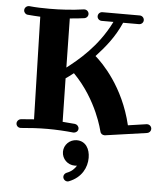

<svg xmlns="http://www.w3.org/2000/svg" viewBox="-64 -772 964 1123"><g transform="rotate(5 418.0 -210.5)"><path d="M836 -53C836 -67 825 -79 810 -79C809 -79 808 -79 807 -79L698 -63C645 -286 517 -413 474 -450C528 -509 578 -568 618 -658H711C725 -658 737 -669 737 -683C737 -698 725 -709 711 -709H492C478 -709 466 -698 466 -683C466 -669 478 -658 492 -658H561C487 -507 372 -416 310 -368L305 -656C333 -658 361 -661 390 -665C403 -667 412 -678 412 -690C412 -704 401 -716 386 -716C385 -716 384 -716 383 -716C315 -706 247 -702 181 -702C141 -702 102 -703 63 -707C62 -707 61 -707 61 -707C49 -707 35 -697 35 -681C35 -668 45 -657 58 -656C83 -654 107 -652 132 -651L148 -50C123 -48 97 -46 71 -44C58 -42 48 -31 48 -18C48 -5 58 7 73 7C74 7 75 7 76 7C128 2 180 -1 232 -1C283 -1 334 2 383 7C384 7 385 7 386 7C397 7 412 -2 412 -18C412 -31 402 -42 389 -44C365 -46 340 -48 316 -50L311 -305C321 -312 337 -323 357 -339C501 -193 540 -15 541 -13C543 -1 554 7 566 7C567 7 568 7 569 7L814 -28C827 -30 836 -41 836 -53ZM486 147C486 95 461 50 408 50C367 50 333 83 333 124C333 166 367 199 408 199C413 199 417 199 422 198C411 217 394 234 365 245C355 249 348 259 348 269C348 282 359 295 374 295C377 295 380 294 383 293C457 264 486 203 486 147Z"/></g></svg>

Font: Ribeye
Style: Regular
Weight: 400
Designer: Astigmatic (AOETI)
Foundry: Astigmatic (AOETI)
Version: Version 1.000